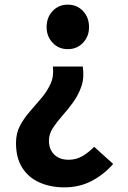

<svg xmlns="http://www.w3.org/2000/svg" viewBox="-20 -594 554 828"><path d="M258 214Q198 214 150.5 193Q103 172 76 129.5Q49 87 49 23Q49 -20 66.5 -52.5Q84 -85 109.5 -114Q135 -143 159 -171.5Q183 -200 198 -232.5Q213 -265 208 -307H337Q344 -259 331 -221.5Q318 -184 295.5 -153Q273 -122 249 -95Q225 -68 208 -42Q191 -16 191 13Q191 38 201.5 56.5Q212 75 231 85Q250 95 276 95Q309 95 336 79Q363 63 386 39L468 113Q429 158 376 186Q323 214 258 214ZM272 -382Q233 -382 207 -409.5Q181 -437 181 -477Q181 -519 207 -546.5Q233 -574 272 -574Q312 -574 338 -546.5Q364 -519 364 -477Q364 -437 338 -409.5Q312 -382 272 -382Z"/></svg>

Font: Noto Sans HK Thin
Style: Bold
Weight: 700
Version: Version 2.004-H2;hotconv 1.0.118;makeotfexe 2.5.65603